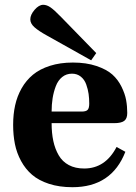

<svg xmlns="http://www.w3.org/2000/svg" viewBox="-20 -760 559 792"><path d="M105 -680.2Q105 -699.2 122.8 -719.7Q140.6 -740.2 158.2 -740.2Q172.9 -740.2 188.2 -729.7Q203.6 -719.2 231.9 -689.9L377 -541L356 -511.2L172.9 -613.8Q140.1 -631.8 122.6 -647.2Q105 -662.6 105 -680.2ZM192.9 -299.8H316.9Q334.5 -299.8 341.3 -306.6Q348.1 -313.5 348.1 -333Q348.1 -353.5 345.5 -372.6Q342.8 -391.6 335.7 -411.6Q328.6 -431.6 313.5 -443.8Q298.3 -456.1 276.9 -456.1Q253.4 -456.1 236.3 -442.1Q219.2 -428.2 210.2 -404.5Q201.2 -380.9 197 -354.7Q192.9 -328.6 192.9 -299.8ZM34.2 -245.1Q34.2 -288.6 42.5 -325.9Q50.8 -363.3 69.3 -396Q87.9 -428.7 116 -451.9Q144 -475.1 186 -488.5Q228 -502 280.8 -502Q335.9 -502 377.9 -487.8Q419.9 -473.6 443.4 -452.6Q466.8 -431.6 481.2 -402.3Q495.6 -373 500.2 -347.4Q504.9 -321.8 504.9 -293.9Q504.9 -270.5 492.2 -261.2Q479.5 -252 451.2 -252H192.9Q192.9 -210.9 200 -178.2Q207 -145.5 222.2 -119.4Q237.3 -93.3 263.9 -79.1Q290.5 -64.9 327.1 -64.9Q414.6 -64.9 460.9 -153.8L497.1 -133.8Q440.4 12.2 278.8 12.2Q224.6 12.2 182.1 -1.7Q139.6 -15.6 112.3 -39.1Q85 -62.5 66.9 -95.9Q48.8 -129.4 41.5 -166Q34.2 -202.6 34.2 -245.1Z"/></svg>

Font: Linguistics Pro
Style: Bold
Weight: 700
Designer: Stefan Peev, Context Ltd
Foundry: Stefan Peev, Context Ltd
Version: Version 001.000